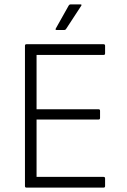

<svg xmlns="http://www.w3.org/2000/svg" viewBox="-20 -857 581 877"><path d="M101 0Q94 0 94 -7V-648Q94 -655 101 -655H453Q460 -655 460 -648V-613Q460 -606 453 -606H147V-358H430Q437 -358 437 -351V-318Q437 -311 430 -311H147V-49H453Q460 -49 460 -42V-7Q460 0 453 0ZM239 -720Q231 -720 235 -727L294 -832Q297 -837 302 -837H347Q356 -837 350 -829L282 -725Q279 -720 273 -720Z"/></svg>

Font: Sofia Sans Light
Style: Regular
Weight: 300
Designer: Botio Nikoltchev, Ani Petrova
Foundry: lettersoup
Version: Version 4.100; ttfautohint (v1.8.3)